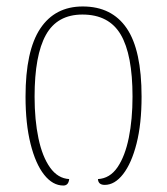

<svg xmlns="http://www.w3.org/2000/svg" viewBox="-20 -566 517 594"><path d="M176 8Q143 8 116.5 -25.5Q90 -59 74.5 -121Q59 -183 59 -267Q59 -409 104.5 -477.5Q150 -546 236 -546Q326 -546 372 -478.5Q418 -411 418 -267Q418 -183 402.5 -122Q387 -61 361 -27.5Q335 6 304 6Q284 6 283 -12Q320 -14 343.5 -48.5Q367 -83 378.5 -140Q390 -197 390 -267Q390 -397 353.5 -459Q317 -521 235 -521Q157 -521 122 -458Q87 -395 87 -267Q87 -195 99 -138Q111 -81 135 -47.5Q159 -14 194 -12Q192 8 176 8Z"/></svg>

Font: Noto Serif Georgian SemiCondensed Thin
Style: Regular
Weight: 100
Width: 4
Designer: Monotype Design Team, Akaki Razmadze
Foundry: Google LLC
Version: Version 2.003; ttfautohint (v1.8.4.7-5d5b)